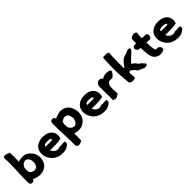

<svg xmlns="http://www.w3.org/2000/svg" viewBox="292 -2177 3714 3714"><g transform="rotate(-45 2149.0 -319.5)"><path d="M36 -87C36 -73 39 -61 40 -53C41 -47 42 -35 43 -27L48 -22C71 5 120 3 140 -24L145 -31V-48C189 -25 239 -10 302 -4H304C414 -4 498 -56 526 -138C528 -143 530 -151 533 -157L539 -179C543 -195 547 -213 548 -230V-258C543 -317 524 -367 490 -406C450 -454 399 -496 308 -496H304C299 -495 292 -495 283 -494L263 -491C240 -488 218 -484 195 -479C197 -519 199 -561 199 -603V-605C198 -617 198 -630 198 -643C198 -667 197 -686 196 -708L195 -725L180 -730C154 -740 115 -760 65 -754L58 -748C35 -725 46 -692 47 -682C47 -663 49 -645 49 -627C49 -614 49 -600 50 -585C50 -532 45 -476 45 -417C44 -408 44 -397 44 -389C44 -352 41 -311 39 -272V-250C39 -243 39 -237 38 -232V-213C37 -208 33 -197 37 -181V-179C37 -174 36 -171 36 -169ZM187 -227V-262C188 -272 188 -279 188 -290C190 -305 191 -320 194 -336C198 -339 205 -347 207 -351C208 -352 210 -355 215 -361C229 -376 237 -388 247 -393C257 -398 266 -401 277 -404C286 -404 294 -406 303 -408C331 -405 352 -388 370 -362C385 -343 392 -311 394 -277V-270C394 -267 393 -261 393 -256C386 -221 378 -191 363 -170C354 -159 332 -150 302 -143C299 -142 299 -143 296 -142L293 -143H287C250 -150 209 -168 199 -193V-194C196 -201 193 -212 187 -227Z M616 -236C619 -212 626 -187 637 -165C640 -158 643 -150 647 -146V-144C663 -118 680 -86 712 -63C715 -61 717 -58 726 -51C780 -7 869 20 971 6C1016 0 1055 -24 1081 -47C1086 -51 1096 -58 1102 -73C1108 -88 1108 -101 1103 -112L1098 -124L1084 -126C1078 -127 1070 -130 1058 -127C1045 -124 1037 -125 1014 -123H1012L1011 -122C1000 -120 1000 -120 986 -122L966 -126C946 -121 923 -109 905 -109C876 -111 843 -123 828 -137L826 -138L825 -139C806 -152 789 -178 777 -206H920C973 -206 1022 -211 1066 -220L1080 -223L1084 -235C1102 -286 1100 -352 1063 -402C1023 -461 954 -487 876 -489H839C743 -486 657 -436 627 -357V-355C625 -348 623 -340 620 -330L617 -316C611 -291 610 -262 616 -236ZM767 -318C767 -323 768 -326 769 -329V-331C776 -353 801 -364 836 -367H837C840 -367 845 -367 856 -368H859C898 -368 926 -362 939 -353C948 -347 955 -332 951 -320C940 -318 926 -316 910 -316H842C834 -316 828 -316 822 -317H799C787 -317 780 -317 767 -318Z M1178 -427 1179 -424V-416C1175 -404 1179 -395 1179 -385V-382C1180 -378 1180 -373 1180 -367V-342C1180 -339 1181 -334 1181 -327V-326C1183 -289 1185 -251 1185 -214V-212C1186 -205 1186 -196 1186 -186C1186 -133 1191 -82 1191 -31V5C1191 26 1189 45 1189 68V76L1194 82C1197 86 1208 113 1239 118H1241C1282 122 1311 100 1325 93L1338 86L1339 71C1340 49 1341 29 1340 4C1340 -5 1340 -15 1341 -25V-26C1341 -53 1340 -78 1338 -103C1357 -98 1376 -94 1397 -91C1413 -89 1431 -88 1443 -86H1447C1457 -86 1465 -87 1468 -87H1477C1554 -96 1599 -130 1637 -175C1673 -216 1687 -273 1691 -336V-337C1691 -341 1690 -345 1690 -346C1690 -353 1689 -360 1689 -363V-365C1687 -399 1677 -431 1666 -456C1638 -543 1556 -603 1446 -603H1444C1415 -601 1287 -559 1287 -559V-577L1281 -584C1261 -609 1213 -613 1190 -585L1185 -580C1184 -573 1183 -558 1182 -555V-553C1181 -545 1178 -533 1178 -518ZM1328 -362C1329 -366 1329 -374 1329 -376V-380C1335 -394 1337 -407 1340 -413C1349 -433 1365 -441 1394 -455C1403 -458 1415 -461 1429 -464H1435L1438 -465C1440 -465 1440 -465 1444 -464C1472 -458 1495 -449 1504 -437C1519 -417 1528 -388 1535 -352C1535 -348 1535 -343 1536 -337V-331C1536 -328 1535 -308 1533 -303V-301C1525 -272 1522 -259 1512 -247L1511 -245L1510 -244C1493 -219 1474 -201 1443 -200C1439 -200 1433 -202 1419 -203C1410 -205 1400 -209 1390 -214C1387 -216 1383 -218 1377 -224C1367 -237 1355 -247 1349 -255C1347 -258 1345 -264 1336 -271C1334 -286 1332 -301 1330 -317C1330 -326 1330 -333 1329 -345C1329 -349 1329 -353 1328 -362Z M1755 -236C1758 -212 1765 -187 1776 -165C1779 -158 1782 -150 1786 -146V-144C1802 -118 1819 -86 1851 -63C1854 -61 1856 -58 1865 -51C1919 -7 2008 20 2110 6C2155 0 2194 -24 2220 -47C2225 -51 2235 -58 2241 -73C2247 -88 2247 -101 2242 -112L2237 -124L2223 -126C2217 -127 2209 -130 2197 -127C2184 -124 2176 -125 2153 -123H2151L2150 -122C2139 -120 2139 -120 2125 -122L2105 -126C2085 -121 2062 -109 2044 -109C2015 -111 1982 -123 1967 -137L1965 -138L1964 -139C1945 -152 1928 -178 1916 -206H2059C2112 -206 2161 -211 2205 -220L2219 -223L2223 -235C2241 -286 2239 -352 2202 -402C2162 -461 2093 -487 2015 -489H1978C1882 -486 1796 -436 1766 -357V-355C1764 -348 1762 -340 1759 -330L1756 -316C1750 -291 1749 -262 1755 -236ZM1906 -318C1906 -323 1907 -326 1908 -329V-331C1915 -353 1940 -364 1975 -367H1976C1979 -367 1984 -367 1995 -368H1998C2037 -368 2065 -362 2078 -353C2087 -347 2094 -332 2090 -320C2079 -318 2065 -316 2049 -316H1981C1973 -316 1967 -316 1961 -317H1938C1926 -317 1919 -317 1906 -318Z M2324 -417C2320 -391 2325 -374 2325 -359V-206C2326 -184 2327 -167 2327 -146C2327 -129 2328 -112 2328 -99V-97C2329 -91 2327 -81 2326 -70V-32L2338 -25C2350 -19 2366 -13 2386 -13C2404 -13 2419 -19 2430 -27L2441 -35C2450 -40 2460 -46 2468 -51L2478 -58V-69C2478 -84 2477 -99 2477 -112C2477 -122 2477 -130 2476 -142C2476 -155 2474 -165 2474 -175V-220C2475 -231 2475 -243 2475 -251V-254L2474 -257V-261C2480 -272 2484 -293 2491 -300C2502 -321 2519 -340 2544 -344C2573 -347 2595 -343 2611 -343H2621L2629 -350C2632 -353 2638 -357 2643 -361V-362H2644C2654 -369 2661 -377 2668 -385C2683 -400 2697 -420 2705 -445L2704 -452C2696 -494 2638 -490 2632 -491L2631 -492C2572 -501 2525 -485 2487 -461C2483 -458 2483 -458 2478 -454L2481 -462L2473 -472C2457 -495 2412 -508 2379 -491C2355 -475 2335 -452 2325 -422L2324 -420Z M2761 -456C2762 -443 2762 -428 2762 -414V-377C2762 -365 2762 -356 2763 -341C2763 -284 2769 -233 2773 -181C2775 -155 2779 -132 2779 -110C2779 -89 2782 -68 2783 -52C2793 -42 2805 -37 2818 -31L2819 -32L2821 -31C2854 -12 2889 -19 2916 -32L2931 -37L2934 -32C2937 -49 2932 -60 2932 -63C2932 -85 2928 -106 2928 -122C2928 -140 2926 -160 2925 -176V-179C2926 -180 2929 -182 2933 -185C2938 -190 2942 -195 2944 -197L2968 -200C2988 -182 3014 -164 3031 -149C3047 -129 3060 -109 3081 -87L3084 -89C3093 -85 3102 -82 3112 -79C3138 -67 3164 -55 3190 -42C3222 -34 3263 -41 3274 -55L3280 -79L3269 -90C3255 -103 3242 -119 3228 -135L3210 -157C3205 -157 3199 -158 3193 -158L3192 -159V-160C3173 -179 3160 -189 3149 -211C3146 -214 3140 -223 3131 -234H3130V-235C3113 -249 3090 -264 3074 -277C3074 -278 3073 -277 3072 -281C3114 -329 3161 -373 3210 -415C3229 -432 3244 -449 3258 -464C3276 -484 3266 -508 3263 -516L3259 -512L3251 -516C3225 -528 3202 -515 3194 -511C3174 -503 3152 -492 3134 -487C3107 -480 3075 -470 3051 -458L3032 -445C3013 -427 2988 -402 2968 -378C2950 -354 2935 -330 2917 -312V-311H2916C2916 -311 2915 -310 2913 -307C2912 -319 2912 -339 2912 -355V-388C2911 -398 2911 -410 2911 -424V-516C2911 -585 2916 -650 2918 -718C2918 -725 2918 -726 2920 -731L2925 -733L2909 -743C2887 -753 2847 -762 2806 -753H2775C2772 -741 2768 -730 2768 -709C2766 -643 2761 -576 2761 -505Z M3325 -452C3310 -408 3354 -381 3369 -369H3394C3401 -369 3408 -369 3418 -368C3420 -330 3422 -291 3424 -251C3424 -212 3431 -177 3440 -143C3447 -107 3463 -73 3493 -49C3518 -29 3552 -6 3604 -6C3652 -6 3682 -22 3708 -34L3712 -43C3723 -72 3707 -111 3677 -126L3665 -133C3659 -135 3653 -137 3647 -140C3637 -137 3625 -132 3611 -132C3607 -135 3602 -141 3594 -150C3590 -154 3583 -174 3583 -195V-197C3582 -207 3582 -214 3578 -227L3576 -244C3576 -249 3575 -256 3574 -261L3573 -277C3573 -291 3572 -312 3572 -325V-329C3570 -338 3569 -349 3568 -361C3598 -360 3631 -359 3658 -357L3669 -356L3692 -376L3693 -379C3702 -392 3707 -407 3708 -423C3710 -447 3696 -463 3690 -470L3682 -479H3671C3664 -479 3658 -479 3652 -480H3651C3625 -482 3595 -483 3566 -485V-490C3566 -505 3566 -519 3567 -533C3568 -553 3568 -573 3571 -583V-584L3578 -623L3572 -631C3556 -654 3516 -665 3483 -650L3461 -644C3445 -636 3432 -627 3421 -614C3418 -583 3417 -547 3417 -512V-499C3415 -497 3413 -495 3408 -491C3391 -491 3375 -489 3362 -489H3357L3353 -487C3336 -480 3329 -467 3325 -452Z M3769 -236C3772 -212 3779 -187 3790 -165C3793 -158 3796 -150 3800 -146V-144C3816 -118 3833 -86 3865 -63C3868 -61 3870 -58 3879 -51C3933 -7 4022 20 4124 6C4169 0 4208 -24 4234 -47C4239 -51 4249 -58 4255 -73C4261 -88 4261 -101 4256 -112L4251 -124L4237 -126C4231 -127 4223 -130 4211 -127C4198 -124 4190 -125 4167 -123H4165L4164 -122C4153 -120 4153 -120 4139 -122L4119 -126C4099 -121 4076 -109 4058 -109C4029 -111 3996 -123 3981 -137L3979 -138L3978 -139C3959 -152 3942 -178 3930 -206H4073C4126 -206 4175 -211 4219 -220L4233 -223L4237 -235C4255 -286 4253 -352 4216 -402C4176 -461 4107 -487 4029 -489H3992C3896 -486 3810 -436 3780 -357V-355C3778 -348 3776 -340 3773 -330L3770 -316C3764 -291 3763 -262 3769 -236ZM3920 -318C3920 -323 3921 -326 3922 -329V-331C3929 -353 3954 -364 3989 -367H3990C3993 -367 3998 -367 4009 -368H4012C4051 -368 4079 -362 4092 -353C4101 -347 4108 -332 4104 -320C4093 -318 4079 -316 4063 -316H3995C3987 -316 3981 -316 3975 -317H3952C3940 -317 3933 -317 3920 -318Z"/></g></svg>

Font: Hussar Pisanka
Style: Blk
Weight: 700
Designer: Robert Jablonski
Foundry: Cannot Into Space Fonts
Version: Version 1.070